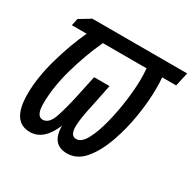

<svg xmlns="http://www.w3.org/2000/svg" viewBox="-126 -668 817 810"><g transform="rotate(30 282.5 -263.0)"><path d="M113 10Q180 10 218 -81Q218 10 294 10Q343 10 378.5 -32.5Q414 -75 437.5 -141.5Q461 -208 472.5 -281Q484 -354 484 -416Q484 -431 483.5 -444Q483 -457 482 -469H550L565 -536H103L49 -503L42 -469H114Q78 -392 51.5 -298Q25 -204 25 -124Q25 10 113 10ZM134 -62Q103 -62 103 -123Q103 -202 129 -294.5Q155 -387 193 -469H406Q407 -456 407.5 -443Q408 -430 408 -417Q408 -375 400.5 -315.5Q393 -256 378.5 -197.5Q364 -139 343.5 -100.5Q323 -62 297 -62Q269 -62 269 -108Q269 -144 287 -223L308 -326H233L211 -223Q197 -158 181 -110Q165 -62 134 -62Z"/></g></svg>

Font: Noto Sans UI Condensed
Style: Italic
Weight: 400
Width: 3
Italic angle: -12°
Designer: Monotype Design Team
Foundry: Monotype Imaging Inc.
Version: Version 1.901